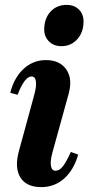

<svg xmlns="http://www.w3.org/2000/svg" viewBox="-20 -752 362 786"><path d="M149 14Q88 14 63.5 -25.5Q39 -65 57 -132L120 -363Q130 -399 127 -419Q124 -439 109 -439Q81 -439 52 -364L22 -372Q38 -435 77 -470.5Q116 -506 168 -506Q225 -506 251.5 -467.5Q278 -429 261 -368L195 -129Q185 -93 188.5 -73Q192 -53 207 -53Q223 -53 237 -70.5Q251 -88 270 -130L300 -119Q282 -56 242.5 -21Q203 14 149 14ZM231 -563Q200 -563 180.5 -582.5Q161 -602 161 -631Q161 -676 186.5 -704Q212 -732 253 -732Q284 -732 303 -713Q322 -694 322 -664Q322 -620 296.5 -591.5Q271 -563 231 -563Z"/></svg>

Font: Platypi SemiBold
Style: Italic
Weight: 600
Italic angle: -13°
Designer: David Sargent
Foundry: Bolt Cutter Type
Version: Version 1.200; ttfautohint (v1.8.4.7-5d5b)